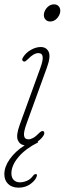

<svg xmlns="http://www.w3.org/2000/svg" viewBox="-51 -662 308 884"><path d="M180 -563Q166 -563 157.5 -573.2Q149 -583.5 151.5 -599.5Q154.5 -616 167.5 -629Q180.5 -642 197.5 -642Q212 -642 220.2 -632Q228.5 -622 226 -605.5Q223 -589.5 210.2 -576.2Q197.5 -563 180 -563ZM71 -92Q57 -53.5 59.8 -37Q62.5 -20.5 80 -20.5Q89.5 -20.5 101.2 -26.8Q113 -33 127.5 -48Q141.5 -62 149 -58Q153 -55.5 153 -49.5Q153 -43.5 149 -37.5Q139.5 -22.5 123 -11L124.5 -6.5Q66.5 22.5 34.2 60.8Q2 99 1.5 135Q1.5 156.5 12.5 167Q23.5 177.5 40.5 177.5Q56 177.5 72.8 170.5Q89.5 163.5 101 147.5Q107 139.5 113 139.5Q121.5 139.5 118.5 149Q113 167.5 89.8 184.8Q66.5 202 35 202Q4 202 -13.5 185Q-31 168 -31 140Q-31 106 -6.2 70.8Q18.5 35.5 62.5 7Q40 4.5 31 -17Q22 -38.5 40 -88L133.5 -345.5Q147.5 -383 145.5 -400.2Q143.5 -417.5 125.5 -417.5Q104 -417.5 77 -389Q71.5 -383.5 66.5 -380.2Q61.5 -377 56 -380Q46.5 -385.5 56 -399.5Q69 -420 92 -432.8Q115 -445.5 136.5 -445.5Q162.5 -445.5 173 -423.5Q183.5 -401.5 165 -351Z"/></svg>

Font: Fraunces 72pt S100 Thin
Style: Italic
Weight: 100
Italic angle: -16°
Version: Version 1.000; ttfautohint (v1.8.3)